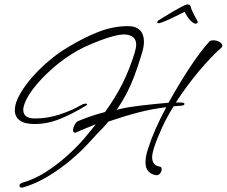

<svg xmlns="http://www.w3.org/2000/svg" viewBox="-20 -718 1024 867"><path d="M78 129Q68 129 68 121Q68 110 84 106Q134 92 184 60.5Q234 29 279 -11Q324 -51 358 -90Q366 -100 380 -116.5Q394 -133 413 -157Q388 -147 365.5 -138Q343 -129 324 -120Q323 -119 319 -119Q310 -119 310 -130Q310 -141 316.5 -153.5Q323 -166 332 -171Q361 -183 391.5 -193.5Q422 -204 454 -212Q499 -274 531 -336.5Q563 -399 588 -479Q595 -503 595 -517Q595 -556 549 -562Q531 -564 501 -557Q471 -550 435 -536.5Q399 -523 364.5 -507Q330 -491 304 -474Q245 -437 192.5 -386.5Q140 -336 111 -290Q85 -247 85 -222Q85 -183 138 -183Q195 -183 249.5 -201Q304 -219 343 -242Q357 -250 367 -250Q374 -250 374 -247Q373 -244 365 -239Q309 -205 252 -181.5Q195 -158 136 -158Q91 -158 69 -174.5Q47 -191 47 -220Q47 -252 68 -289Q88 -326 121.5 -365Q155 -404 198 -441Q241 -478 289 -506Q358 -548 424.5 -574Q491 -600 558 -600Q594 -600 612 -581.5Q630 -563 630 -530Q630 -507 621 -478Q603 -418 586.5 -374.5Q570 -331 551.5 -295.5Q533 -260 507 -222Q537 -230 562.5 -234Q588 -238 617 -241.5Q646 -245 686 -249Q694 -250 708 -251Q722 -252 741 -254Q797 -354 843.5 -423Q890 -492 925 -530Q931 -536 943 -536Q958 -536 971 -528.5Q984 -521 984 -511Q984 -507 980 -503Q935 -464 879.5 -398Q824 -332 774 -255H799Q803 -255 805.5 -254.5Q808 -254 810 -253Q813 -252 813 -249Q813 -242 800 -241Q787 -240 764 -238Q735 -192 713 -144.5Q691 -97 675 -50Q667 -23 667 -8Q667 28 700 34Q710 35 710 46Q710 57 702 66Q694 75 684 73Q637 65 637 15Q637 -12 649 -48Q662 -89 682.5 -135.5Q703 -182 731 -234Q666 -226 606 -210.5Q546 -195 469 -169Q459 -156 446.5 -142.5Q434 -129 418 -113Q384 -76 383 -75Q349 -37 300.5 4Q252 45 196.5 78.5Q141 112 85 128Q83 129 78 129ZM863 -611Q854 -612 843.5 -622Q833 -632 825 -644.5Q817 -657 814 -665Q798 -657 773 -644.5Q748 -632 725.5 -622.5Q703 -613 694 -613Q690 -613 690 -617Q690 -619 691.5 -621Q693 -623 694 -625Q702 -630 721.5 -642Q741 -654 763 -667Q785 -680 802.5 -689Q820 -698 826 -698Q839 -698 841 -688Q845 -672 856.5 -651Q868 -630 872 -622Q873 -621 873 -618Q873 -615 869.5 -613Q866 -611 863 -611Z"/></svg>

Font: Allison
Style: Regular
Weight: 400
Designer: Robert E. Leuschke
Foundry: Robert E. Leuschke
Version: Version 1.010; ttfautohint (v1.8.3)